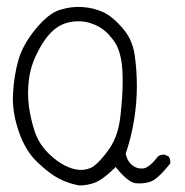

<svg xmlns="http://www.w3.org/2000/svg" viewBox="-20 -551 540 561"><path d="M392.6 -58.6Q379.4 -58.6 367.7 -67.4Q352.5 -78.6 347.2 -101.6Q379.9 -198.7 379.9 -300.8Q379.9 -346.7 373.3 -391.6Q366.7 -436.5 337.4 -469.7Q308.1 -503.4 281.2 -515.6Q254.9 -527.8 222.2 -530.3Q216.3 -530.8 210.9 -530.8Q205.6 -530.8 197.3 -530.3Q178.7 -529.3 154.3 -522Q121.6 -511.7 84.2 -466.3Q46.9 -420.9 33.9 -376Q21 -331.1 18.1 -277.8Q17.6 -270.5 17.6 -263.7Q17.6 -216.8 34.7 -167.5Q53.7 -110.8 89.1 -77.1Q124.5 -43.5 151.9 -29.3Q179.2 -15.1 210.4 -9.3Q212.4 -9.3 214.4 -9.3Q234.9 -9.3 256.8 -17.1Q280.8 -26.4 314.5 -59.6L317.9 -63Q354 -18.1 376.5 -15.6Q382.3 -15.1 388.2 -15.1Q405.3 -15.1 420.4 -20.5Q440.4 -27.3 477.5 -73.2Q477.5 -75.7 477.5 -78.1Q477.5 -87.4 472.2 -94.2L460.9 -99.1Q459.5 -99.1 458.5 -99.1Q448.7 -99.1 442.4 -94.7Q417.5 -62.5 400.4 -59.1Q396.5 -58.6 392.6 -58.6ZM121.1 -103.5Q93.3 -131.3 81.5 -166.7Q69.8 -202.1 64.5 -240.2Q62 -259.3 62 -279.1Q62 -298.8 64.5 -318.8Q69.8 -359.9 89.4 -397.5Q117.2 -453.1 150.4 -473.1Q175.3 -488.8 209.5 -488.8Q231 -488.8 250 -481.4Q277.8 -471.7 298.1 -449.5Q318.4 -427.2 324.7 -409.7Q331.5 -392.6 335 -370.8Q338.4 -349.1 338.4 -310.1Q338.4 -271.5 332 -212.9Q325.7 -153.8 299.3 -116.2Q273.4 -78.6 249.5 -62.5Q220.7 -47.9 186.5 -60.1Q152.3 -72.3 121.1 -103.5Z"/></svg>

Font: Bakudai
Style: Light
Weight: 300
Version: Version 1.48